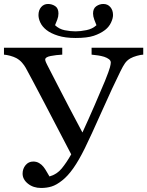

<svg xmlns="http://www.w3.org/2000/svg" viewBox="-37 -932 738 962"><path d="M91.8 -592.3Q85.4 -604 73.5 -617.9Q61.5 -631.8 44.4 -641.1Q31.2 -647.9 13.9 -652.6Q-3.4 -657.2 -17.1 -658.2V-692.9H274.9V-658.2Q244.1 -656.7 216.8 -651.4Q189.5 -646 189.5 -633.8Q189.5 -628.4 193.4 -619.6Q197.3 -610.8 199.2 -607.4Q218.8 -569.8 260.5 -488.3Q302.2 -406.7 376 -268.1Q403.8 -328.1 436.5 -403.3Q469.2 -478.5 488.8 -525.9Q509.3 -577.1 513.7 -594Q518.1 -610.8 518.1 -618.7Q518.1 -628.4 508.8 -635.5Q499.5 -642.6 484.9 -647.5Q470.2 -651.9 454.6 -654.3Q439 -656.7 421.9 -658.2V-692.9H680.7V-658.2Q668 -657.7 648.7 -652.3Q629.4 -647 615.7 -639.2Q599.1 -629.4 589.1 -615Q579.1 -600.6 566.9 -575.7Q528.8 -499 473.4 -374.5Q418 -250 388.2 -189.5Q358.4 -128.9 330.6 -89.4Q302.7 -49.8 274.4 -27.8Q245.6 -4.9 221.4 2.4Q197.3 9.8 168.9 9.8Q129.9 9.8 103 -11.7Q76.2 -33.2 76.2 -62Q76.2 -86.4 91.1 -104.5Q106 -122.6 129.4 -122.6Q146.5 -122.6 159.4 -114.7Q172.4 -106.9 180.7 -96.2Q189 -85.9 197.3 -71Q205.6 -56.2 210.9 -47.9Q247.6 -58.1 272 -87.6Q296.4 -117.2 319.8 -158.7Q257.8 -278.3 185.8 -415.5Q113.8 -552.7 91.8 -592.3ZM446.3 -805.7Q441.9 -815.9 435.5 -833.3Q429.2 -850.6 429.2 -864.3Q429.2 -889.6 445.6 -900.9Q461.9 -912.1 481 -912.1Q502.4 -912.1 515.9 -896.5Q529.3 -880.9 529.3 -856.4Q529.3 -840.3 519.3 -818.8Q509.3 -797.4 489.3 -781.7Q465.8 -763.7 432.9 -752.7Q399.9 -741.7 341.8 -741.7Q290 -741.7 253.7 -753.2Q217.3 -764.6 195.8 -781.7Q174.8 -798.3 165.3 -818.4Q155.8 -838.4 155.8 -856.4Q155.8 -880.9 169.2 -896.5Q182.6 -912.1 203.6 -912.1Q223.1 -912.1 239.5 -901.4Q255.9 -890.6 255.9 -864.3Q255.9 -849.1 250 -833.7Q244.1 -818.4 238.8 -805.7Q259.3 -786.1 287.6 -780.5Q315.9 -774.9 341.8 -774.9Q365.7 -774.9 396 -781Q426.3 -787.1 446.3 -805.7Z"/></svg>

Font: UniBurma_GGSerif
Style: Book
Weight: 400
Designer: Victor San Kho Lin (for Burmese only and related typography optimization with it)
Foundry: http://www.unimm.org
Version: 2.0